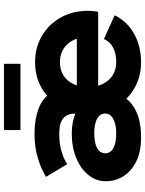

<svg xmlns="http://www.w3.org/2000/svg" viewBox="98 -815 730 966"><g transform="rotate(-90 463.0 -332.0)"><path d="M426.2 -310.5V-203.1H746.9L849 -310.5ZM749.5 -174.2Q738.5 -146.2 708.8 -129.2Q679.1 -112.3 633.2 -112.3Q603.9 -112.3 580.8 -122.9Q557.6 -133.5 541.4 -152.8Q525.1 -172.1 516.5 -197.8Q507.8 -223.5 507.8 -253.9Q507.8 -285.1 516.5 -311Q525.1 -336.9 541.4 -355.9Q557.6 -374.9 580.9 -385.2Q604.2 -395.5 633.2 -395.5Q662.2 -395.5 685.6 -385.2Q709.1 -374.9 725.6 -355.9Q742.2 -336.9 751 -311Q759.8 -285.1 759.8 -253.9Q759.8 -240.1 755.2 -227.4Q750.7 -214.6 746.9 -203.1H887.1Q889 -215.5 890.3 -228.2Q891.6 -240.9 891.6 -253.9Q891.6 -331.2 857.9 -391.4Q824.2 -451.6 765.9 -486Q707.6 -520.5 633.2 -520.5Q559 -520.5 500.6 -486Q442.2 -451.6 408.5 -391.4Q374.8 -331.2 374.8 -253.9Q374.8 -176.6 408.3 -116.4Q441.9 -56.2 500.4 -21.8Q559 12.7 633.2 12.7Q711.2 12.7 774.1 -21.2Q837 -55.2 869.3 -120.1ZM252.9 12.7Q335.1 12.7 385.9 -12Q436.7 -36.7 460.3 -77.7Q483.8 -118.7 483.8 -167.5Q483.8 -216.3 456.9 -254.3Q430 -292.4 382.7 -314.2Q335.4 -335.9 274.8 -335.9Q205.2 -335.9 150.9 -313.4Q96.6 -290.9 65.4 -252.1Q34.2 -213.4 34.2 -164.6Q34.2 -115.7 59.8 -75.5Q85.4 -35.3 134.3 -11.3Q183.3 12.7 252.9 12.7ZM374.8 -167.5Q374.8 -149.9 362 -137.6Q349.2 -125.3 326.7 -118.8Q304.1 -112.3 274.8 -112.3Q226.5 -112.3 200.6 -126.7Q174.8 -141.1 174.8 -167.5Q174.8 -193.8 200.6 -208.3Q226.5 -222.7 274.8 -222.7Q307 -222.7 329.4 -216.2Q351.8 -209.7 363.3 -197.4Q374.8 -185.1 374.8 -167.5ZM515.4 -119.6V-302.7Q515.4 -388.2 483.3 -436.3Q451.3 -484.4 396.7 -503.9Q342.2 -523.4 274.8 -523.4Q208.1 -523.4 159 -509Q109.9 -494.6 83 -480.2Q56.1 -465.8 56.1 -465.8L120.1 -358.9Q120.1 -358.9 137.7 -368.9Q155.3 -378.9 189.6 -388.9Q223.9 -398.9 274.6 -398.9Q301.6 -398.9 320.6 -393.7Q339.6 -388.5 351.5 -378.1Q363.5 -367.8 369.1 -352.8Q374.8 -337.8 374.8 -317.8V-223.2ZM291.5 -594.1H625.1V-677.1H291.5Z"/></g></svg>

Font: Giphurs SC
Style: Regular
Weight: 400
Version: Version 0.920